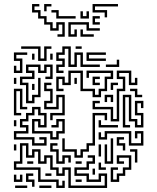

<svg xmlns="http://www.w3.org/2000/svg" viewBox="-20 -926 780 952"><path d="M169 -624V-684H85V-696H181V-636H199V-696H235V-684H211V-624ZM259 -564V-606H289V-624H259V-666H289V-696H331V-606H349V-666H391V-606H475V-594H379V-654H361V-594H319V-684H301V-654H271V-636H301V-594H271V-576H295V-564ZM355 -684V-696H385V-684ZM49 -564V-600H61V-576H79V-624H49V-666H115V-654H61V-636H91V-564ZM409 -624V-666H505V-654H421V-636H505V-624ZM139 -630V-660H151V-630ZM229 -630V-660H241V-630ZM505 -594V-606H559V-630H571V-594ZM109 -414V-504H79V-546H139V-564H109V-606H181V-576H199V-606H241V-534H205V-546H229V-594H211V-564H169V-594H121V-576H151V-534H91V-516H121V-426H139V-456H169V-540H181V-444H151V-414ZM529 -324V-384H439V-426H475V-414H451V-396H541V-336H559V-486H589V-534H559V-576H631V-516H649V-540H661V-504H619V-564H571V-546H601V-474H571V-324ZM439 -444V-474H379V-564H331V-504H289V-534H271V-486H295V-474H259V-546H301V-516H319V-576H391V-486H451V-456H469V-486H499V-546H529V-564H421V-540H409V-576H541V-534H511V-474H481V-444ZM439 -504V-546H475V-534H451V-516H475V-504ZM49 -510V-540H61V-510ZM349 -510V-540H361V-510ZM229 -330V-366H289V-444H271V-384H199V-426H229V-474H199V-516H235V-504H211V-486H241V-414H211V-396H259V-456H301V-354H241V-330ZM529 -480V-516H565V-504H541V-480ZM139 -480V-510H151V-480ZM49 -354V-486H91V-396H115V-384H79V-474H61V-366H85V-354ZM649 -444V-474H625V-486H661V-456H685V-444ZM499 -420V-456H541V-420H529V-444H511V-420ZM589 -294V-456H631V-336H661V-306H679V-354H649V-426H691V-390H679V-414H661V-366H691V-294H649V-324H619V-444H601V-306H625V-294ZM139 -204V-234H49V-276H109V-294H79V-336H109V-366H139V-396H181V-366H211V-294H169V-324H151V-276H241V-246H259V-276H289V-324H271V-294H235V-306H259V-336H301V-264H271V-234H229V-264H139V-336H181V-306H199V-354H169V-384H151V-354H121V-324H91V-306H121V-264H61V-246H151V-216H199V-234H175V-246H211V-204ZM349 -144V-174H289V-240H301V-186H361V-156H379V-186H409V-216H439V-366H511V-330H499V-354H451V-204H421V-174H391V-144ZM49 -300V-330H61V-300ZM469 -294V-330H481V-306H565V-294ZM619 -204V-264H511V-234H469V-270H481V-246H499V-276H631V-216H679V-264H661V-240H649V-276H691V-204ZM589 -180V-204H559V-246H595V-234H571V-216H601V-180ZM499 -114V-210H511V-126H529V-240H541V-114ZM259 -114V-174H229V-216H265V-204H241V-186H271V-126H289V-156H331V-120H319V-144H301V-114ZM259 6V-24H169V-84H49V-126H79V-216H121V-156H139V-186H181V-126H199V-156H241V-96H271V-66H289V-96H331V-6H499V-54H481V-24H409V-54H349V-96H409V-126H439V-144H415V-156H451V-114H421V-84H361V-66H421V-36H469V-66H511V6H319V-84H301V-54H259V-84H229V-144H211V-114H169V-174H151V-144H109V-204H91V-114H61V-96H181V-36H271V-6H289V-30H301V6ZM469 -150V-210H481V-150ZM49 -180V-210H61V-180ZM649 -120V-174H625V-186H661V-120ZM529 -24V-96H565V-84H541V-36H559V-66H589V-96H619V-144H571V-126H595V-114H559V-156H631V-84H601V-54H571V-24ZM115 -114V-126H145V-114ZM355 -114V-126H385V-114ZM469 -84V-120H481V-96H505V-84ZM439 -60V-90H451V-60ZM139 0V-24H109V-66H145V-54H121V-36H151V0ZM205 -54V-66H235V-54ZM49 -24V-60H61V-36H79V-60H91V-24ZM355 -24V-36H385V-24ZM55 6V-6H115V6ZM175 6V-6H235V6ZM265 -744V-756H289V-804H271V-774H229V-804H199V-834H169V-864H139V-906H175V-894H151V-876H181V-846H211V-816H241V-786H259V-816H301V-744ZM199 -870V-906H235V-894H211V-870ZM499 -840V-864H439V-906H565V-894H451V-876H511V-840ZM259 -834V-864H235V-876H271V-846H355V-834ZM379 -834V-870H391V-846H409V-870H421V-834ZM439 -804V-846H475V-834H451V-816H475V-804ZM319 -744V-816H421V-786H475V-774H409V-804H331V-756H349V-780H361V-744ZM379 -744V-780H391V-756H445V-744Z"/></svg>

Font: Rubik Maze
Style: Regular
Weight: 400
Designer: Hubert and Fischer, NaN
Foundry: Hubert and Fischer, NaN
Version: Version 2.200